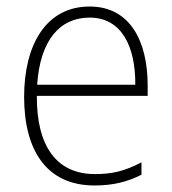

<svg xmlns="http://www.w3.org/2000/svg" viewBox="-20 -652 527 589"><path d="M255 -632C121 -632 54 -514 54 -355C54 -192 122 -83 270 -83C327 -83 370 -94 414 -116V-154C362 -127 325 -118 271 -118C154 -118 92 -203 93 -358H433V-390C433 -524 380 -632 255 -632ZM255 -598C352 -598 396 -511 395 -392H94C103 -528 163 -598 255 -598Z"/></svg>

Font: Noto Sans Kannada UI SemiCondensed ExtraLight
Style: Regular
Weight: 200
Width: 4
Designer: Jelle Bosma - Monotype Design Team
Foundry: Monotype Imaging Inc.
Version: Version 2.005